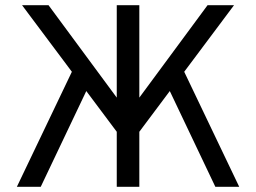

<svg xmlns="http://www.w3.org/2000/svg" viewBox="-20 -720 987 740"><path d="M481 -164V-295L780 -700H882ZM45 0 275 -481 333 -412 137 0ZM466 -164 65 -700H167L466 -295ZM430 0V-700H517V0ZM810 0 614 -412 672 -481 902 0Z"/></svg>

Font: Overpass
Style: Regular
Weight: 400
Designer: Delve Withrington, Dave Bailey, Thomas Jockin
Foundry: Delve Fonts LLC
Version: Version 4.000